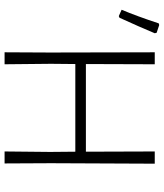

<svg xmlns="http://www.w3.org/2000/svg" viewBox="40 -738 698 817"><g transform="rotate(90 388.5 -329.0)"><path d="M79 -656 86 -658 119 -647 121 -639Q93 -572 55 -489L48 -486L21 -498Q48 -562 79 -656ZM253 -639 252 -346H625L624 -639H676L674 -197L675 0H624L626 -194L625 -301H252L251 -197L253 0H202L203 -194L202 -639Z"/></g></svg>

Font: Alegreya Sans SC Light
Style: Regular
Weight: 300
Designer: Juan Pablo del Peral
Foundry: Huerta Tipografica
Version: Version 2.007